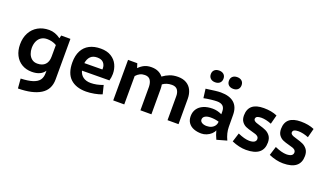

<svg xmlns="http://www.w3.org/2000/svg" viewBox="-83 -1293 3606 2115"><g transform="rotate(20 1719.5 -236.0)"><path d="M539.6 -475.6 539.1 0Q539.1 120.1 445.8 177.2Q352.5 234.4 183.1 235.4L173.8 122.6Q260.7 119.1 312.7 102.3Q364.7 85.4 388.2 54Q411.6 22.5 411.6 -26.9V-56.2Q368.2 11.2 262.2 11.2Q195.3 11.2 144.8 -18.8Q94.2 -48.8 66.4 -103.5Q38.6 -158.2 38.6 -230.5Q38.6 -307.1 69.6 -365.5Q100.6 -423.8 157.2 -456.1Q213.9 -488.3 288.6 -488.3Q358.4 -488.3 423.3 -440.4L431.6 -475.6ZM411.6 -220.7Q411.6 -324.2 412.1 -356.9Q385.7 -373 356.7 -379.6Q327.6 -386.2 301.3 -386.2Q262.2 -386.2 233.4 -368.2Q204.6 -350.1 189 -316.2Q173.3 -282.2 173.3 -235.8Q173.3 -201.2 185.5 -168.7Q197.8 -136.2 223.6 -115.5Q249.5 -94.7 288.1 -94.7Q348.1 -94.7 379.9 -127.7Q411.6 -160.6 411.6 -221.2Z M1111.3 -272.5Q1111.3 -233.4 1099.6 -192.9L778.8 -190.4Q791 -145 825.4 -120.1Q859.9 -95.2 915 -95.2Q947.8 -95.2 984.4 -102.5Q1021 -109.9 1057.6 -124L1082.5 -22.9Q1047.9 -8.3 994.6 1.5Q941.4 11.2 897.9 11.2Q779.3 11.2 713.6 -50.5Q647.9 -112.3 647.9 -240.7Q647.9 -320.8 677 -376.7Q706.1 -432.6 761 -461.2Q815.9 -489.7 893.1 -489.7Q966.3 -489.7 1015.4 -459.2Q1064.5 -428.7 1087.9 -379.4Q1111.3 -330.1 1111.3 -272.5ZM986.3 -292Q986.3 -331.1 962.6 -357.7Q939 -384.3 888.7 -384.3Q837.9 -384.3 810.1 -355.7Q782.2 -327.1 774.9 -277.3L985.8 -279.3Q986.3 -283.7 986.3 -292Z M1980 -297.9V0H1851.1V-275.4Q1852.5 -322.3 1832.3 -352.3Q1812 -382.3 1765.1 -382.3Q1702.1 -382.3 1657.2 -348.6Q1662.1 -321.8 1662.1 -297.9V0H1533.2V-275.4Q1532.2 -322.8 1512.7 -352.5Q1493.2 -382.3 1448.2 -382.3Q1417 -382.3 1391.8 -370.1Q1366.7 -357.9 1344.7 -333L1343.8 0H1214.4L1215.3 -475.6H1323.7L1339.8 -424.3Q1373.5 -457.5 1407.5 -472.9Q1441.4 -488.3 1487.8 -488.3Q1533.2 -488.3 1567.1 -472.7Q1601.1 -457 1623.5 -428.2Q1661.6 -456.5 1703.6 -472.4Q1745.6 -488.3 1798.3 -488.3Q1857.9 -488.3 1898.7 -463.9Q1939.5 -439.5 1959.5 -396.5Q1979.5 -353.5 1980 -297.9Z M2430.2 19Q2406.7 -29.8 2394.5 -78.6Q2385.3 -54.2 2362.8 -33.7Q2340.3 -13.2 2310.3 -1Q2280.3 11.2 2249.5 11.2Q2199.7 11.2 2160.4 -3.9Q2121.1 -19 2098.1 -50.8Q2075.2 -82.5 2075.2 -129.9Q2075.2 -179.2 2099.9 -215.1Q2124.5 -251 2169.9 -270.3Q2215.3 -289.6 2276.4 -289.6Q2331.1 -289.6 2385.3 -263.7V-294.9Q2385.3 -339.8 2361.8 -360.6Q2338.4 -381.3 2293 -381.3Q2268.6 -381.3 2223.4 -376.2Q2178.2 -371.1 2139.6 -362.8L2126 -469.2Q2194.8 -479 2233.9 -483.6Q2272.9 -488.3 2299.3 -488.3Q2402.3 -488.3 2455.8 -441.4Q2509.3 -394.5 2509.8 -301.8L2510.7 -161.1Q2511.2 -89.4 2546.9 -13.7ZM2385.3 -176.8Q2340.3 -190.4 2288.6 -190.4Q2247.1 -190.4 2223.1 -175.5Q2199.2 -160.6 2199.7 -134.3Q2199.7 -113.3 2221.2 -99.9Q2242.7 -86.4 2277.3 -86.4Q2309.1 -86.4 2333.7 -98.4Q2358.4 -110.4 2371.8 -130.9Q2385.3 -151.4 2385.3 -176.8ZM2125.5 -640.1Q2125.5 -671.9 2145.5 -690.2Q2165.5 -708.5 2199.7 -708.5Q2233.9 -708.5 2254.2 -690.2Q2274.4 -671.9 2274.4 -640.1Q2274.4 -608.4 2254.4 -589.8Q2234.4 -571.3 2200.2 -571.3Q2166 -571.3 2145.8 -590.1Q2125.5 -608.9 2125.5 -640.1ZM2337.9 -640.1Q2337.9 -671.9 2357.7 -690.2Q2377.4 -708.5 2411.6 -708.5Q2445.8 -708.5 2466.1 -690.2Q2486.3 -671.9 2486.3 -640.1Q2486.3 -608.4 2466.3 -589.8Q2446.3 -571.3 2412.1 -571.3Q2377.9 -571.3 2357.9 -589.8Q2337.9 -608.4 2337.9 -640.1Z M2606 -25.9 2638.7 -130.4Q2717.3 -95.2 2772.9 -94.2Q2851.6 -94.7 2852.1 -143.1Q2852.1 -160.2 2840.8 -170.7Q2829.6 -181.2 2812.7 -187.3Q2795.9 -193.4 2766.6 -200.7Q2721.7 -212.4 2693.6 -224.6Q2665.5 -236.8 2644.8 -264.2Q2624 -291.5 2624 -338.4Q2625.5 -488.3 2803.7 -488.3Q2895 -488.3 2961.4 -459L2933.6 -352.5Q2868.2 -378.9 2813.5 -378.9Q2781.2 -378.4 2765.6 -370.1Q2750 -361.8 2748.5 -341.8Q2748.5 -329.6 2758.3 -321Q2768.1 -312.5 2782.7 -306.9Q2797.4 -301.3 2824.2 -293.5Q2869.6 -280.8 2899.9 -266.8Q2930.2 -252.9 2952.4 -223.9Q2974.6 -194.8 2974.6 -146.5Q2974.6 12.2 2772.9 12.2Q2692.4 11.7 2606 -25.9Z M3040.5 -25.9 3073.2 -130.4Q3151.9 -95.2 3207.5 -94.2Q3286.1 -94.7 3286.6 -143.1Q3286.6 -160.2 3275.4 -170.7Q3264.2 -181.2 3247.3 -187.3Q3230.5 -193.4 3201.2 -200.7Q3156.2 -212.4 3128.2 -224.6Q3100.1 -236.8 3079.3 -264.2Q3058.6 -291.5 3058.6 -338.4Q3060.1 -488.3 3238.3 -488.3Q3329.6 -488.3 3396 -459L3368.2 -352.5Q3302.7 -378.9 3248 -378.9Q3215.8 -378.4 3200.2 -370.1Q3184.6 -361.8 3183.1 -341.8Q3183.1 -329.6 3192.9 -321Q3202.6 -312.5 3217.3 -306.9Q3231.9 -301.3 3258.8 -293.5Q3304.2 -280.8 3334.5 -266.8Q3364.7 -252.9 3387 -223.9Q3409.2 -194.8 3409.2 -146.5Q3409.2 12.2 3207.5 12.2Q3127 11.7 3040.5 -25.9Z"/></g></svg>

Font: Selawik Semibold
Style: Regular
Weight: 600
Designer: Aaron Bell
Foundry: Microsoft Corporation
Version: Version 1.01